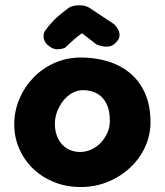

<svg xmlns="http://www.w3.org/2000/svg" viewBox="-20 -722 636 741"><path d="M291.8 -0.2Q236 -0.2 189 -19.1Q142 -38 107.6 -71.2Q73.2 -104.5 54.1 -148.4Q35 -192.3 35 -242.2Q35 -292.2 54.2 -338.8Q73.5 -385.2 108.2 -421.6Q143 -458 190.1 -479Q237.2 -500 293 -500Q348.8 -500 397.2 -485Q445.8 -470 482.6 -439.1Q519.5 -408.2 540.1 -361.2Q560.8 -314.1 560.8 -250.1Q560.8 -200 540 -154.8Q519.2 -109.5 482 -74.8Q444.8 -40 396.1 -20.1Q347.5 -0.2 291.8 -0.2ZM289.1 -135.5Q311.8 -135.5 332.5 -145Q353.2 -154.5 369.2 -171.5Q385.2 -188.5 394.6 -209.9Q404 -231.4 404 -255.5Q404 -296.5 390.6 -322.6Q377.2 -348.8 354 -361.4Q330.8 -374 300.3 -374Q277.8 -374 258.1 -362.8Q238.5 -351.5 223.8 -332.8Q209 -314 200.4 -291.1Q191.8 -268.2 191.8 -244.3Q191.8 -212.4 203.8 -187.8Q215.8 -163.2 237.8 -149.4Q259.8 -135.5 289.1 -135.5ZM172 -542Q157.5 -552.5 152.6 -562.8Q147.8 -573 148 -581.8Q148.2 -590.5 150.4 -595.9Q152.5 -601.2 152.5 -601.2Q165.5 -619.2 177.8 -633.1Q190 -647 205.2 -660.1Q220.5 -673.2 242 -689.2Q251 -697 267.1 -700Q283.2 -703 301.1 -700.4Q319 -697.8 333.5 -686.2L420.2 -628.8Q420.2 -628.8 426.2 -622.4Q432.2 -616 437.4 -605.4Q442.5 -594.8 441 -581.9Q439.5 -569 424.5 -555Q414 -545 401.6 -542.9Q389.2 -540.8 378.1 -542.9Q367 -545 359.9 -547.6Q352.8 -550.2 352.8 -550.2L296.5 -593.8Q282.2 -584.2 265.2 -569.4Q248.2 -554.5 230.2 -537.2Q230.2 -537.2 221.5 -534.5Q212.8 -531.8 199.5 -531.9Q186.2 -532 172 -542Z"/></svg>

Font: Sour Gummy Black
Style: Regular
Weight: 900
Version: Version 1.000